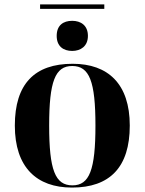

<svg xmlns="http://www.w3.org/2000/svg" viewBox="-20 -837 653 867"><path d="M161 -797H451V-817H161ZM306 -607C344 -607 377 -628 377 -675C377 -723 344 -743 306 -743C266 -743 236 -723 236 -675C236 -628 266 -607 306 -607ZM305 10C476 10 566 -82 566 -270C566 -458 468 -549 308 -549C136 -549 47 -458 47 -270C47 -82 145 10 305 10ZM307 0C229 0 202 -70 202 -270C202 -469 229 -539 306 -539C384 -539 411 -469 411 -270C411 -70 384 0 307 0Z"/></svg>

Font: Noto Serif Display
Style: Bold
Weight: 700
Designer: Monotype Design Team
Foundry: Monotype Imaging Inc.
Version: Version 2.009